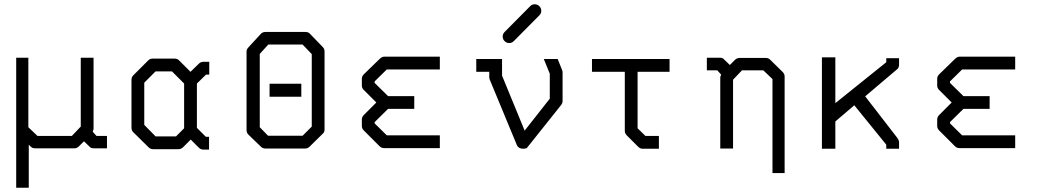

<svg xmlns="http://www.w3.org/2000/svg" viewBox="-20 -747 4900 901"><path d="M56 -476H113V-150L156 -109H317L359 -153V-476H419V-141Q419 -139 415 -129L433 -109H482V-51H421Q406 -51 400 -59L374 -84L350 -60Q341 -51 329 -51H144Q132 -51 124 -59L115 -68V134H56Z M904 -147 946 -105H961V-45H934Q922 -45 913 -54L875 -92L839 -56Q830 -47 818 -47H698Q686 -47 677 -56L605 -127Q597 -135 597 -148V-372Q597 -385 605 -393L676 -464Q684 -472 697 -472H799Q812 -472 820 -464L874 -410L913 -448Q922 -457 934 -457H962V-397H947L904 -355ZM844 -145V-355L787 -412H710L657 -359V-161L710 -107H806Z M1199 -494V-150L1238 -110H1400L1443 -153V-493L1400 -538H1239ZM1147 -526 1204 -588Q1212 -597 1226 -597H1413Q1428 -597 1435 -588L1495 -526Q1503 -518 1503 -505V-140Q1503 -126 1494 -119L1433 -59Q1424 -50 1412 -50H1226Q1213 -50 1205 -58L1146 -115Q1137 -124 1137 -137V-506Q1137 -516 1147 -526ZM1245 -354H1394V-293H1245Z M2044 -52H1782Q1770 -52 1761 -61L1687 -135Q1678 -144 1678 -156V-186Q1678 -198 1687 -207L1746 -266L1687 -325Q1678 -334 1678 -346V-377Q1678 -389 1687 -398L1761 -470Q1772 -481 1782 -481H2044V-421H1795L1738 -365V-358L1801 -296H1924V-236H1801L1738 -174V-168L1795 -112H2044Z M2339 -575Q2339 -588 2348 -597L2468 -718Q2477 -727 2489 -727Q2502 -727 2511 -718Q2520 -709 2520 -696Q2520 -684 2511 -675L2391 -554Q2382 -545 2369 -545Q2357 -545 2348 -554Q2339 -563 2339 -575ZM2597 -470 2618 -418Q2620 -412 2620 -407V-273Q2620 -263 2613 -254L2452 -52Q2444.5 -49 2436 -49Q2413.5 -49 2406 -65L2278 -374Q2276 -380 2276 -386V-410H2215V-470H2336V-392L2442 -134L2560 -284V-401L2532 -470Z M2758 -410V-470H3122V-410H2972V-145L3009 -109H3072V-49H2996Q2984 -49 2975 -58L2921 -112Q2912 -121 2912 -133V-410Z M3405 -442 3429 -466Q3438 -475 3450 -475H3574Q3586 -475 3594 -467L3653 -409Q3662 -400 3662 -388V65H3605V-376L3562 -417H3462L3420 -373V-50H3360V-385Q3360 -387 3364 -397L3346 -417H3297V-476H3360Q3372 -476 3379 -467Z M3900 -177V-49H3837V-478H3900V-263L4139 -455V-474H4199V-443Q4199 -429.5 4190 -422L4040 -295L4190 -101Q4199 -88.5 4199 -80V-49H4139V-68L3989 -253Z M4744 -52H4482Q4470 -52 4461 -61L4387 -135Q4378 -144 4378 -156V-186Q4378 -198 4387 -207L4446 -266L4387 -325Q4378 -334 4378 -346V-377Q4378 -389 4387 -398L4461 -470Q4472 -481 4482 -481H4744V-421H4495L4438 -365V-358L4501 -296H4624V-236H4501L4438 -174V-168L4495 -112H4744Z"/></svg>

Font: IBM 3270
Style: Regular
Weight: 400
Monospace: yes
Version: Version 2.3.1